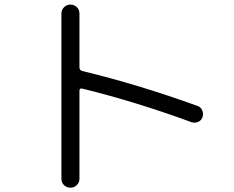

<svg xmlns="http://www.w3.org/2000/svg" viewBox="-20 -787 1040 853"><path d="M252.9 6.8V-726.6Q252.9 -743.2 264.6 -754.9Q276.4 -766.6 293 -766.6Q309.6 -766.6 321.3 -755.4Q333 -744.1 333 -726.6V-487.3Q333 -475.6 344.7 -471.7Q592.8 -412.1 857.4 -316.4Q872.1 -311.5 878.4 -296.9Q884.8 -282.2 879.9 -267.1Q875 -252 860.4 -245.6Q845.7 -239.3 831.1 -244.1Q577.1 -336.9 344.7 -393.6Q333 -395.5 333 -384.8V6.8Q333 23.4 321.3 35.2Q309.6 46.9 293 46.9Q276.4 46.9 264.6 35.6Q252.9 24.4 252.9 6.8Z"/></svg>

Font: Rounded-X Mgen+ 1m regular
Style: Regular
Weight: 400
Designer: [Source Han Sans]
Ryoko NISHIZUKA  (kana & ideographs); Paul D. Hunt (Latin, Greek & Cyrillic); Wenlong ZHANG  (bopomofo
Version: Version 1.059.20150602